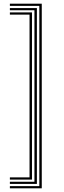

<svg xmlns="http://www.w3.org/2000/svg" viewBox="-20 -820 348 1040"><path d="M206.2 200H33.5V188.2H193V-788.2H33.5V-800H206.2ZM179.8 176.2H33.5V164.5H166.5V-764.5H33.5V-776.2H179.8ZM153.2 152.8H33.5V140.8H140V-740.8H33.5V-752.8H153.2Z"/></svg>

Font: Big Shoulders Inline Display Thin
Style: Regular
Weight: 400
Version: Version 2.002